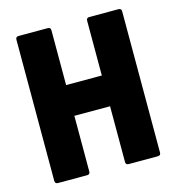

<svg xmlns="http://www.w3.org/2000/svg" viewBox="-100 -741 758 826"><g transform="rotate(-15 279.5 -327.5)"><path d="M57 0Q44 0 44 -13V-642Q44 -655 57 -655H187Q200 -655 200 -642V-398H359V-642Q359 -655 372 -655H502Q515 -655 515 -642V-13Q515 0 502 0H372Q359 0 359 -13V-261H200V-13Q200 0 187 0Z"/></g></svg>

Font: Sofia Sans Condensed Black
Style: Regular
Weight: 900
Designer: Botio Nikoltchev, Ani Petrova
Foundry: lettersoup
Version: Version 4.101